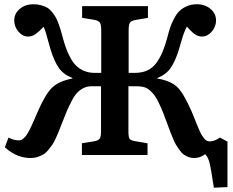

<svg xmlns="http://www.w3.org/2000/svg" viewBox="-20 -729 1096 903"><path d="M985.8 153.8Q971.2 56.2 964.4 32.7Q956.1 5.9 944.8 -3.9Q921.9 14.2 892.1 14.2Q877.9 14.2 865.5 9Q853 3.9 843.8 -2.4Q834.5 -8.8 824.5 -22.9Q814.5 -37.1 808.6 -46.6Q802.7 -56.2 793.9 -76.9Q785.2 -97.7 781.5 -107.4Q777.8 -117.2 769 -141.1Q756.3 -176.3 747.3 -198.7Q738.3 -221.2 727.5 -243.9Q716.8 -266.6 707 -279.8Q697.3 -293 685.1 -303.7Q672.9 -314.5 658.9 -318.8Q645 -323.2 627.9 -323.2H584V-109.9Q584 -84.5 589.4 -76.4Q594.7 -68.4 616.2 -64.9L673.8 -55.2V0H365.2V-55.2L419.9 -64Q441.9 -67.4 448.5 -76.7Q455.1 -85.9 455.1 -109.9V-323.2H409.2Q389.6 -323.2 373 -314.9Q356.4 -306.6 343.8 -293.7Q331.1 -280.8 317.6 -255.1Q304.2 -229.5 293.9 -205.6Q283.7 -181.6 268.1 -141.1Q259.8 -119.6 255.9 -109.6Q252 -99.6 242.9 -79.8Q233.9 -60.1 227.1 -49.8Q220.2 -39.6 208.5 -25.1Q196.8 -10.7 185.3 -3.7Q173.8 3.4 158 8.8Q142.1 14.2 124 14.2Q58.6 14.2 2.9 -36.1L20 -82Q44.9 -68.8 68.8 -68.8Q74.7 -68.8 79.8 -70.8Q85 -72.8 90.1 -77.6Q95.2 -82.5 99.6 -87.2Q104 -91.8 109.4 -101.1Q114.7 -110.4 118.4 -117.2Q122.1 -124 128.2 -137.2Q134.3 -150.4 137.9 -158.7Q141.6 -167 148.7 -183.6Q155.8 -200.2 160.2 -210Q194.8 -288.6 226.3 -318.1Q257.8 -347.7 320.8 -359.9V-361.8Q277.8 -378.9 256.3 -410.2Q234.9 -441.4 217.8 -496.1Q212.4 -514.2 206.1 -537.8Q199.7 -561.5 195.3 -576.2Q190.9 -590.8 185.1 -603Q162.1 -579.1 146.5 -568.1Q130.9 -557.1 111.8 -557.1Q86.4 -557.1 66.7 -580.3Q46.9 -603.5 46.9 -632.8Q46.9 -665 72.8 -687Q98.6 -709 137.2 -709Q156.7 -709 173.3 -704.3Q189.9 -699.7 201.9 -692.9Q213.9 -686 224.1 -673.1Q234.4 -660.2 241 -649.4Q247.6 -638.7 254.6 -619.6Q261.7 -600.6 265.4 -587.9Q269 -575.2 274.9 -553.2Q283.2 -523.4 290.8 -502.2Q298.3 -481 310.8 -457.8Q323.2 -434.6 337.9 -420.2Q352.5 -405.8 374.3 -396.2Q396 -386.7 422.9 -386.2H456.1V-585.9Q456.1 -613.8 449.5 -623Q442.9 -632.3 420.9 -636.2L366.2 -645V-700.2H675.8V-645L616.2 -634.8Q596.2 -631.3 590.6 -621.6Q585 -611.8 585 -585V-386.2H613.8Q647.9 -386.2 673.3 -397.9Q698.7 -409.7 716.1 -434.1Q733.4 -458.5 744.6 -485.4Q755.9 -512.2 767.1 -553.2Q773.9 -580.1 779.8 -598.1Q785.6 -616.2 797.4 -639.2Q809.1 -662.1 822.5 -675.8Q835.9 -689.5 857.4 -699.2Q878.9 -709 905.8 -709Q944.3 -709 970.2 -687Q996.1 -665 996.1 -632.8Q996.1 -603.5 975.8 -580.3Q955.6 -557.1 930.2 -557.1Q911.1 -557.1 894.8 -569.1Q878.4 -581.1 858.9 -604Q853 -593.3 847.9 -580.3Q842.8 -567.4 839.8 -558.6Q836.9 -549.8 830.8 -528.3Q824.7 -506.8 820.8 -494.1Q804.7 -441.9 783.2 -410.2Q761.7 -378.4 719.2 -361.8V-359.9Q782.2 -349.1 812.5 -320.6Q842.8 -292 878.9 -210Q885.7 -194.3 893.8 -174.1Q901.9 -153.8 906.7 -141.8Q911.6 -129.9 918 -115.5Q924.3 -101.1 929.2 -93Q934.1 -85 940.2 -77.6Q946.3 -70.3 952.6 -67.1Q959 -64 966.8 -64Q988.3 -64 1014.2 -82L1049.8 -63V150.9Z"/></svg>

Font: Literata Book SemiBold
Style: Regular
Weight: 600
Designer: Latin by Veronika Burian and Jose Scaglione. Greek by Irene Vlachou. Cyrillic by Vera Evstafieva
Foundry: TypeTogether
Version: Version 2.003;PS 002.003;hotconv 1.0.88;makeotf.lib2.5.64775